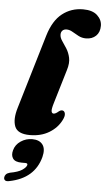

<svg xmlns="http://www.w3.org/2000/svg" viewBox="-80 -767 603 1093"><g transform="rotate(5 221.5 -221.0)"><path d="M350 -727Q404 -727 431.2 -701.5Q458.5 -676 458.5 -642Q458.5 -605 436.5 -584.2Q414.5 -563.5 380 -563.5Q356.5 -563.5 337 -573.8Q317.5 -584 300.5 -594.2Q283.5 -604.5 266.5 -604.5Q251 -604.5 242.5 -595.8Q234 -587 234 -573Q234 -555.5 246.5 -537.5Q259 -519.5 273.2 -497.2Q287.5 -475 294 -445.2Q300.5 -415.5 288 -375L230 -181Q219 -145 221.5 -133Q224 -121 234 -121Q245 -121 262 -136Q276 -147 287 -142Q296 -138 298 -124.5Q300 -111 288.5 -88.5Q266 -43.5 219.5 -15.5Q173 12.5 109.5 12.5Q39.5 12.5 23.2 -28.5Q7 -69.5 27.5 -136.5L153.5 -559.5Q179.5 -646.5 230.8 -686.8Q282 -727 350 -727ZM76.5 173Q40 173 27 154.5Q14 136 22 107Q30.5 74.5 60.2 54.5Q90 34.5 125.5 34.5Q166.5 34.5 185.2 59.2Q204 84 192 131Q159 255 17 283.5Q-0.5 287.5 -8 281.8Q-15.5 276 -14.5 265.5Q-14 256 -7 248Q0 240 15 236Q62.5 227.5 84.5 212.5Q106.5 197.5 110 184.5Q113 173 98 173Z"/></g></svg>

Font: Fraunces 72pt Soft Black
Style: Italic
Weight: 900
Italic angle: -16°
Version: Version 1.000;[b76b70a41]